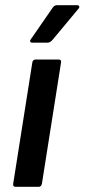

<svg xmlns="http://www.w3.org/2000/svg" viewBox="-20 -722 327 742"><path d="M41 0Q29 0 31 -12L105 -481Q107 -492 118 -492H206Q218 -492 216 -481L142 -12Q139 0 130 0ZM104 -557Q99 -557 97 -561Q95 -565 99 -570L182 -690Q189 -702 200 -702H278Q284 -702 286 -697.5Q288 -693 283 -688L183 -568Q174 -557 163 -557Z"/></svg>

Font: Sofia Sans Semi Condensed
Style: Bold Italic
Weight: 700
Italic angle: -9°
Version: Version 4.100